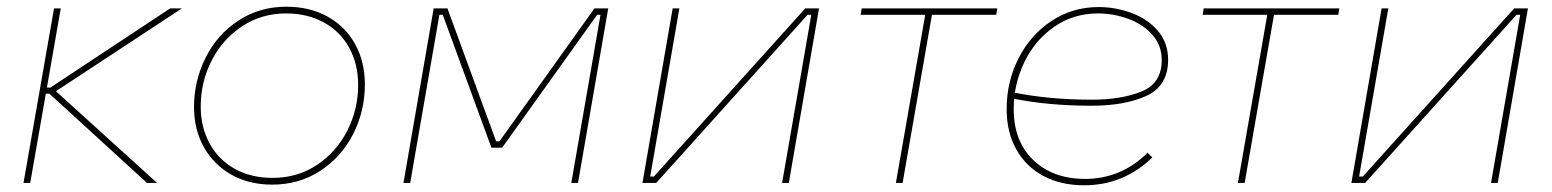

<svg xmlns="http://www.w3.org/2000/svg" viewBox="-20 -545 4623 572"><path d="M141 -520H161L70 0H50ZM127 -266H108L111 -284H130L487 -520H522L137 -267V-282L448 0H418Z M558 -226Q558 -304 592.5 -373Q627 -442 690 -483.5Q753 -525 833 -525Q903 -525 956 -495.5Q1009 -466 1038 -413.5Q1067 -361 1067 -294Q1067 -214 1032 -145.5Q997 -77 934 -36Q871 5 791 5Q722 5 669.5 -24.5Q617 -54 587.5 -106.5Q558 -159 558 -226ZM1047 -292Q1047 -354 1020.5 -402.5Q994 -451 945 -478Q896 -505 832 -505Q759 -505 701 -466.5Q643 -428 610.5 -364.5Q578 -301 578 -228Q578 -166 604.5 -117.5Q631 -69 679.5 -42Q728 -15 792 -15Q866 -15 924 -53.5Q982 -92 1014.5 -155.5Q1047 -219 1047 -292Z M1272 -520H1313L1458 -124H1468L1751 -520H1792L1702 0H1682L1769 -501H1759L1476 -105H1444L1299 -501H1289L1202 0H1182Z M1984 -520H2004L1917 -19H1928L2379 -520H2420L2330 0H2310L2397 -501H2386L1935 0H1894Z M2547 -520H2951L2948 -501H2544ZM2669 0H2649L2738 -510H2758Z M2979 -220Q2979 -302 3014.5 -371.5Q3050 -441 3112.5 -482.5Q3175 -524 3253 -524Q3304 -524 3352 -506Q3400 -488 3430 -452.5Q3460 -417 3460 -367Q3460 -289 3395.5 -259.5Q3331 -230 3232 -230Q3101 -230 2995 -252L2997 -270Q3105 -248 3232 -248Q3321 -248 3381 -272.5Q3441 -297 3441 -366Q3441 -410 3413 -441.5Q3385 -473 3341 -489Q3297 -505 3251 -505Q3178 -505 3120.5 -465Q3063 -425 3031.5 -359.5Q3000 -294 3000 -220Q3000 -124 3058.5 -68Q3117 -12 3213 -12Q3267 -12 3314 -32Q3361 -52 3399 -90L3413 -76Q3371 -35 3320 -14Q3269 7 3210 7Q3141 7 3089 -20.5Q3037 -48 3008 -99.5Q2979 -151 2979 -220Z M3566 -520H3970L3967 -501H3563ZM3688 0H3668L3757 -510H3777Z M4096 -520H4116L4029 -19H4040L4491 -520H4532L4442 0H4422L4509 -501H4498L4047 0H4006Z"/></svg>

Font: Fixel Italic Variable Display Thin
Style: Italic
Weight: 100
Italic angle: -10°
Designer: AlfaBravo + MacPaw
Foundry: Kyrylo Tkachov, Marchela Mozhyna, Serhii Makarenko, Maria Weinstein, Zakhar Kryvoshyya
Version: Version 1.210;Glyphs 3.2 (3217)